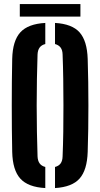

<svg xmlns="http://www.w3.org/2000/svg" viewBox="-20 -922 495 950"><path d="M204.1 8.5Q119 4 80.7 -38.1Q42.5 -80.1 40.4 -170.5Q39.2 -226.3 38.7 -284Q38.2 -341.7 38.2 -400.3Q38.2 -458.9 38.7 -516.6Q39.2 -574.3 40.4 -630.2Q42.5 -720.3 80.7 -762.1Q119 -804 204.1 -808.5V-704.1Q185.4 -699.5 176.1 -686.7Q166.8 -674 165.8 -652.7Q163.8 -595.7 162.7 -531.6Q161.5 -467.6 161.5 -401Q161.5 -334.4 162.7 -270.1Q163.9 -205.7 165.8 -147.9Q166.8 -126.4 176.1 -113.5Q185.4 -100.6 204.1 -95.9ZM252.2 8.5V-95.9Q270.8 -100.6 280 -113.5Q289.2 -126.4 289.7 -147.9Q292.1 -205.7 293.1 -270.1Q294 -334.4 293.9 -401Q293.9 -467.6 292.9 -531.6Q292 -595.7 289.7 -652.7Q289.2 -674 279.9 -686.6Q270.5 -699.3 252.2 -704.1V-808.5Q336.8 -803.7 373.9 -761.7Q411.1 -719.7 413.9 -630.2Q415.7 -573.6 416.6 -515.8Q417.4 -458 417.4 -399.7Q417.4 -341.4 416.6 -283.8Q415.7 -226.3 413.9 -170.5Q411.1 -80.7 373.9 -38.7Q336.8 3.4 252.2 8.5ZM78 -901.9H377.9V-840H78Z"/></svg>

Font: Big Shoulders Stencil Display SC Thin
Style: Regular
Weight: 100
Designer: Patric King
Foundry: XO Type Co
Version: Version 2.001